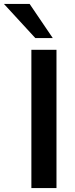

<svg xmlns="http://www.w3.org/2000/svg" viewBox="-83 -959 384 979"><path d="M77 0V-705H205V0ZM97 -765 -63 -939H68L186 -765Z"/></svg>

Font: Nunito Sans 12pt ExtraLight
Style: Bold
Weight: 700
Version: Version 3.101;gftools[0.9.27]